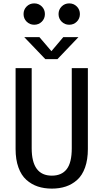

<svg xmlns="http://www.w3.org/2000/svg" viewBox="-20 -1102 610 1133"><path d="M226.8 -974.2Q208.5 -956 182 -956Q155.5 -956 137.2 -974.2Q119 -992.5 119 -1019Q119 -1045.5 137.2 -1063.8Q155.5 -1082 182 -1082Q208.5 -1082 226.8 -1063.8Q245 -1045.5 245 -1019Q245 -992.5 226.8 -974.2ZM433.2 -974.2Q415 -956 388.5 -956Q362 -956 343.8 -974.2Q325.5 -992.5 325.5 -1019Q325.5 -1045.5 343.8 -1063.8Q362 -1082 388.5 -1082Q415 -1082 433.2 -1063.8Q451.5 -1045.5 451.5 -1019Q451.5 -992.5 433.2 -974.2ZM443 -883 319 -753H247.5L123 -883H212.5L283.5 -800L353.5 -883ZM72 -222.5V-700H167V-227.5Q167 -65.5 286 -65.5Q344 -65.5 373.8 -104Q403.5 -142.5 403.5 -227V-700H498.5V-222.5Q498.5 -160 482 -113.8Q465.5 -67.5 435.8 -40.8Q406 -14 368.8 -1.5Q331.5 11 286 11Q240.5 11 203 -1.5Q165.5 -14 135.5 -40.8Q105.5 -67.5 88.8 -113.8Q72 -160 72 -222.5Z"/></svg>

Font: League Mono Narrow
Style: Regular
Weight: 400
Width: 3
Designer: Tyler Finck
Foundry: The League of Moveable Type / Tyler Finck
Version: Version 2.210